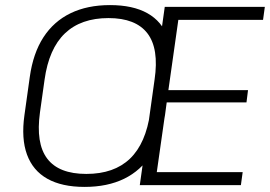

<svg xmlns="http://www.w3.org/2000/svg" viewBox="-20 -727 1060 754"><path d="M312 7Q223 7 166 -25Q109 -57 86 -120Q63 -183 76 -275L97 -425Q110 -518 150.5 -580.5Q191 -643 257 -675Q323 -707 412 -707Q502 -707 559 -675Q616 -643 638.5 -580.5Q661 -518 648 -425L628 -275Q614 -183 573.5 -120Q533 -57 467.5 -25Q402 7 312 7ZM319 -44Q428 -44 490.5 -104Q553 -164 570 -286L587 -414Q605 -536 559 -596Q513 -656 406 -656Q298 -656 235 -596Q172 -536 155 -414L137 -286Q120 -164 165.5 -104Q211 -44 319 -44ZM581 -51H933L926 0H529L627 -700H1020L1013 -649H666L686 -689L638 -350L627 -373H954L948 -325H620L638 -348L590 -11Z"/></svg>

Font: Pathway Extreme 28pt ExtraLight
Style: Italic
Weight: 250
Italic angle: -8°
Designer: Eduardo Rodriguez Tunni
Foundry: Eduardo Rodriguez Tunni
Version: Version 1.001;gftools[0.9.26]